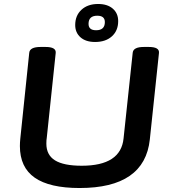

<svg xmlns="http://www.w3.org/2000/svg" viewBox="-20 -938 860 965"><path d="M380 7Q229 7 154.5 -45Q80 -97 80 -204Q80 -222 82 -241L127 -673Q130 -702 184 -702H209Q263 -702 260 -672L215 -245Q213 -235 213 -216Q213 -159 256.5 -132Q300 -105 391 -105Q587 -105 601 -242L647 -673Q650 -702 703 -702H728Q782 -702 779 -672L733 -237Q707 7 380 7ZM458 -727Q411 -727 384.5 -750.5Q358 -774 358 -812Q358 -860 389.5 -889Q421 -918 473 -918Q520 -918 547 -894.5Q574 -871 574 -832Q574 -784 542.5 -755.5Q511 -727 458 -727ZM463 -786Q507 -786 507 -827Q507 -859 469 -859Q425 -859 425 -818Q425 -786 463 -786Z"/></svg>

Font: Asap Expanded Expanded SemiBold
Style: Italic
Weight: 600
Width: 7
Italic angle: -6°
Designer: Pablo Cosgaya
Foundry: Omnibus-Type
Version: Version 3.001; ttfautohint (v1.8.4.7-5d5b)